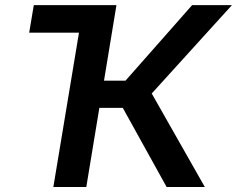

<svg xmlns="http://www.w3.org/2000/svg" viewBox="-20 -748 948 768"><path d="M193.4 0 295.9 -617.2H96.7L115.2 -727.5H445.8L396 -425.3H481.9L748.5 -727.5H907.7L586.9 -374L799.3 0H646.5L471.2 -316.4H377.4L325.2 0Z"/></svg>

Font: Inter Semi Bold
Style: Italic
Weight: 600
Italic angle: -9.39999°
Designer: Rasmus Andersson
Foundry: rsms
Version: Version 4.000;git-3c8e0fc